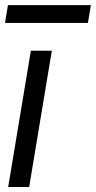

<svg xmlns="http://www.w3.org/2000/svg" viewBox="-25 -749 384 769"><path d="M7.8 0 98.6 -545.9H182.6L91.8 0ZM338.9 -728.5 327.1 -657.2H-4.9L6.8 -728.5Z"/></svg>

Font: Inter Tight
Style: Italic
Weight: 400
Italic angle: -9.39999°
Designer: Rasmus Andersson
Foundry: rsms
Version: Version 3.002